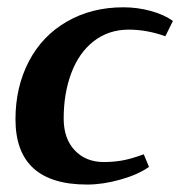

<svg xmlns="http://www.w3.org/2000/svg" viewBox="-20 -491 489 521"><path d="M216.3 9.8Q22 9.8 22 -167.5Q22 -254.4 58.1 -324Q94.2 -393.6 161.4 -432.4Q228.5 -471.2 314.9 -471.2Q353 -471.2 389.4 -461.2Q425.8 -451.2 449.2 -434.1L428.7 -392.6Q378.4 -410.6 329.6 -410.6Q274.9 -410.6 234.6 -379.4Q194.3 -348.1 173.6 -293Q152.8 -237.8 152.8 -169.4Q152.8 -114.7 182.9 -83Q212.9 -51.3 261.7 -51.3Q286.1 -51.3 309.8 -55.2Q333.5 -59.1 370.1 -72.3L384.3 -38.1Q354.5 -17.1 306.9 -3.7Q259.3 9.8 216.3 9.8Z"/></svg>

Font: Liberation Serif
Style: Bold Italic
Weight: 700
Italic angle: -16.333°
Designer: Steve Matteson
Foundry: Ascender Corporation
Version: Version 2.1.5